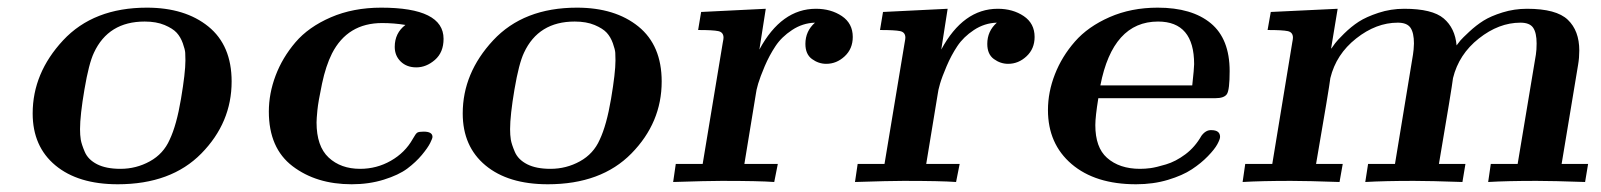

<svg xmlns="http://www.w3.org/2000/svg" viewBox="-20 -473 4162 499"><path d="M64.9 -178.2Q64.9 -283.2 144 -368.2Q223.1 -453.1 361.8 -453.1Q460.9 -453.1 521.5 -404.1Q582 -355 582 -261.2Q582 -154.3 503.4 -74.2Q424.8 5.9 286.1 5.9Q183.1 5.9 124 -43.2Q64.9 -92.3 64.9 -178.2ZM188 -137.2Q188 -122.1 189.9 -110.1Q191.9 -98.1 200.4 -78.1Q209 -58.1 232.4 -46.1Q255.9 -34.2 293 -34.2Q334 -34.2 369.4 -53.7Q404.8 -73.2 420.9 -109.9Q439 -147.9 450.4 -216.1Q461.9 -284.2 461.9 -315.9Q461.9 -327.1 461.4 -335.7Q460.9 -344.2 455.1 -360.6Q449.2 -377 439.2 -387.9Q429.2 -398.9 407.7 -408Q386.2 -417 356 -417Q261.7 -417 224.1 -335.9Q210.9 -308.1 199.5 -240.7Q188 -173.3 188 -137.2Z M678.7 -183.1Q678.7 -230 696.3 -276.6Q713.9 -323.2 747.8 -363Q781.7 -402.8 839.8 -428Q897.9 -453.1 970.7 -453.1Q1132.8 -453.1 1132.8 -372.1Q1132.8 -336.9 1110.4 -317.4Q1087.9 -297.9 1062 -297.9Q1037.1 -297.9 1021.5 -313Q1005.9 -328.1 1005.9 -351.1Q1005.9 -387.2 1033.7 -408.2Q1003.9 -413.1 973.1 -413.1Q883.3 -413.1 842.8 -334Q826.7 -301.8 816.9 -255.4Q807.1 -209 804.9 -186.5Q802.7 -164.1 802.7 -154.8Q802.7 -92.8 834.2 -63.5Q865.7 -34.2 916 -34.2Q959 -34.2 995.8 -55.2Q1032.7 -76.2 1052.7 -111.8Q1060.5 -126 1064.7 -128.4Q1068.8 -130.9 1081.1 -130.9Q1104 -130.9 1104 -117.2Q1104 -113.3 1097.9 -101.1Q1091.8 -88.9 1076.4 -70.3Q1061 -51.8 1038.6 -34.9Q1016.1 -18.1 977.5 -6.1Q939 5.9 894 5.9Q802.2 5.9 740.5 -41Q678.7 -87.9 678.7 -183.1Z M1182.6 -178.2Q1182.6 -283.2 1261.7 -368.2Q1340.8 -453.1 1479.5 -453.1Q1578.6 -453.1 1639.2 -404.1Q1699.7 -355 1699.7 -261.2Q1699.7 -154.3 1621.1 -74.2Q1542.5 5.9 1403.8 5.9Q1300.8 5.9 1241.7 -43.2Q1182.6 -92.3 1182.6 -178.2ZM1305.7 -137.2Q1305.7 -122.1 1307.6 -110.1Q1309.6 -98.1 1318.1 -78.1Q1326.7 -58.1 1350.1 -46.1Q1373.5 -34.2 1410.6 -34.2Q1451.7 -34.2 1487.1 -53.7Q1522.5 -73.2 1538.6 -109.9Q1556.6 -147.9 1568.1 -216.1Q1579.6 -284.2 1579.6 -315.9Q1579.6 -327.1 1579.1 -335.7Q1578.6 -344.2 1572.8 -360.6Q1566.9 -377 1556.9 -387.9Q1546.9 -398.9 1525.4 -408Q1503.9 -417 1473.6 -417Q1379.4 -417 1341.8 -335.9Q1328.6 -308.1 1317.1 -240.7Q1305.7 -173.3 1305.7 -137.2Z M1729.5 0 1736.3 -46.9H1806.2L1858.4 -361.8Q1860.4 -371.6 1860.4 -375Q1860.4 -389.2 1846.9 -392.1Q1833.5 -395 1794.4 -395L1802.2 -441.9L1970.2 -450.2L1953.6 -344.2Q2010.7 -450.2 2100.6 -450.2Q2139.6 -450.2 2168 -431.2Q2196.3 -412.1 2196.3 -377Q2196.3 -346.2 2175.3 -326.7Q2154.3 -307.1 2127.4 -307.1Q2107.4 -307.1 2090.3 -319.6Q2073.2 -332 2073.2 -358.9Q2073.2 -392.1 2098.1 -414.1Q2065.9 -413.1 2038.6 -395Q2011.2 -377 1995.4 -353Q1979.5 -329.1 1967.5 -301Q1955.6 -272.9 1950.4 -255.4Q1945.3 -237.8 1944.3 -228L1914.6 -46.9H2001.5L1992.2 0Q1953.1 -2.9 1855.5 -2.9Q1819.3 -2.9 1729.5 0Z M2202.1 0 2209 -46.9H2278.8L2331.1 -361.8Q2333 -371.6 2333 -375Q2333 -389.2 2319.6 -392.1Q2306.2 -395 2267.1 -395L2274.9 -441.9L2442.9 -450.2L2426.3 -344.2Q2483.4 -450.2 2573.2 -450.2Q2612.3 -450.2 2640.6 -431.2Q2668.9 -412.1 2668.9 -377Q2668.9 -346.2 2647.9 -326.7Q2627 -307.1 2600.1 -307.1Q2580.1 -307.1 2563 -319.6Q2545.9 -332 2545.9 -358.9Q2545.9 -392.1 2570.8 -414.1Q2538.6 -413.1 2511.2 -395Q2483.9 -377 2468 -353Q2452.1 -329.1 2440.2 -301Q2428.2 -272.9 2423.1 -255.4Q2418 -237.8 2417 -228L2387.2 -46.9H2474.1L2464.8 0Q2425.8 -2.9 2328.1 -2.9Q2292 -2.9 2202.1 0Z M2703.6 -187Q2703.6 -233.9 2721.7 -280Q2739.7 -326.2 2773.7 -365Q2807.6 -403.8 2863.8 -428.5Q2919.9 -453.1 2988.8 -453.1Q3077.6 -453.1 3126.7 -412.6Q3175.8 -372.1 3175.8 -288.1Q3175.8 -239.3 3168.7 -228.5Q3161.6 -217.8 3138.7 -217.8H2834.5Q2826.7 -169.9 2826.7 -147.9Q2826.7 -89.8 2856.9 -63Q2889.2 -34.2 2942.9 -34.2Q2956.1 -34.2 2970.5 -36.1Q2984.9 -38.1 3010.3 -45.7Q3035.6 -53.2 3060.8 -72Q3085.9 -90.8 3102.5 -120.1Q3113.8 -135.3 3127.9 -134.8Q3150.9 -134.8 3150.9 -117.2Q3150.9 -111.3 3143.8 -98.1Q3136.7 -85 3119.1 -66.9Q3101.6 -48.8 3077.6 -33Q3053.7 -17.1 3015.6 -5.6Q2977.5 5.9 2932.6 5.9Q2826.7 5.9 2765.1 -46.6Q2703.6 -99.1 2703.6 -187ZM2839.8 -251H3078.6Q3083.5 -295.9 3083.5 -306.2Q3083.5 -417 2989.7 -417Q2872.1 -417 2839.8 -251Z M3209.5 0 3216.3 -46.9H3286.6L3338.4 -361.8Q3340.3 -371.6 3340.3 -375Q3340.3 -389.2 3326.9 -392.1Q3313.5 -395 3274.4 -395L3282.7 -441.9L3456.5 -450.2L3439.5 -347.2H3440.4Q3445.3 -354 3450 -360.6Q3454.6 -367.2 3473.1 -385.5Q3491.7 -403.8 3511.2 -416.5Q3530.8 -429.2 3562.7 -439.7Q3594.7 -450.2 3629.4 -450.2Q3702.6 -450.2 3732.2 -425Q3761.7 -399.9 3765.6 -355Q3770.5 -361.8 3775.6 -367.9Q3780.8 -374 3798.6 -390.6Q3816.4 -407.2 3835.4 -419.2Q3854.5 -431.2 3885 -440.7Q3915.5 -450.2 3948.7 -450.2Q4024.9 -450.2 4054.7 -421.6Q4084.5 -393.1 4084.5 -341.8Q4084.5 -322.8 4081.5 -305.2L4038.6 -46.9H4107.4L4099.6 0Q4015.6 -2.9 3973.6 -2.9Q3896.5 -2.9 3847.7 0L3854.5 -46.9H3924.3L3971.7 -331.1Q3973.6 -343.3 3973.6 -359.9Q3973.6 -387.7 3964.6 -400.9Q3955.6 -414.1 3931.6 -414.1Q3875.5 -414.1 3823.5 -373Q3771.5 -332 3756.3 -270Q3753.4 -245.1 3719.7 -46.9H3788.6L3780.8 0Q3696.8 -2.9 3654.8 -2.9Q3578.6 -2.9 3528.3 0L3535.6 -46.9H3605.5L3652.3 -331.1Q3654.3 -343.3 3654.8 -359.9Q3654.8 -387.7 3645.8 -400.9Q3636.7 -414.1 3612.8 -414.1Q3556.6 -414.1 3504.6 -373Q3452.6 -332 3437.5 -270Q3434.6 -245.1 3400.4 -46.9H3469.7L3461.4 0Q3377.4 -2.9 3335.4 -2.9Q3258.3 -2.9 3209.5 0Z"/></svg>

Font: CMU Serif Extra
Style: BoldSlanted
Weight: 700
Italic angle: -9.46001°
Version: Version 0.7.0